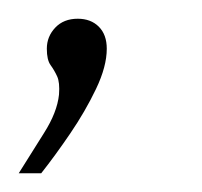

<svg xmlns="http://www.w3.org/2000/svg" viewBox="-21 -73 216 205"><path d="M-1 112Q12 91 26 69Q40 47 42 28Q43 15 40 8.5Q37 2 33 -3.5Q29 -9 29 -21Q29 -34 38 -43.5Q47 -53 62 -53Q76 -53 84.5 -44.5Q93 -36 93 -21Q93 -2 81.5 22Q70 46 54 69.5Q38 93 23 112Z"/></svg>

Font: Alumni Sans Thin Light
Style: Italic
Weight: 300
Italic angle: -8°
Version: Version 1.016